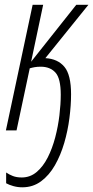

<svg xmlns="http://www.w3.org/2000/svg" viewBox="-20 -550 393 810"><path d="M74.2 240.2Q54.7 240.2 36.4 235.1Q18.1 230 5.9 223.1V177.7Q18.6 186.5 34.4 192.6Q50.3 198.7 71.8 198.7Q107.4 198.7 134.8 175.5Q162.1 152.3 181.4 114.3Q200.7 76.2 212.9 29.8Q225.1 -16.6 230.7 -63.7Q236.3 -110.8 236.3 -150.4Q236.3 -219.2 213.9 -243.9Q191.4 -268.6 151.9 -268.6Q137.7 -268.6 126.2 -266.6Q114.7 -264.6 105.5 -261.7L49.8 0H4.9L117.7 -529.8H162.1L111.3 -289.6L301.8 -529.8H353L171.4 -304.7Q223.6 -301.8 251.7 -268.1Q279.8 -234.4 279.8 -152.3Q279.8 -105.5 272.9 -52Q266.1 1.5 251 53.2Q235.8 105 211.7 147.2Q187.5 189.5 153.3 214.8Q119.1 240.2 74.2 240.2Z"/></svg>

Font: Open Sans Condensed Light
Style: Italic
Weight: 300
Width: 3
Italic angle: -12°
Designer: Monotype Design Team
Foundry: Monotype Imaging Inc.
Version: Version 3.000; ttfautohint (v1.8.4)